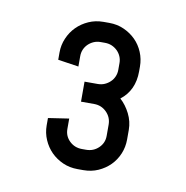

<svg xmlns="http://www.w3.org/2000/svg" viewBox="-51 -753 429 442"><g transform="rotate(10 164.0 -532.0)"><path d="M257.8 -446.8Q257.8 -429.2 251.2 -413.3Q244.6 -397.5 232.9 -385.7Q221.2 -374 205.3 -366.9Q189.5 -359.9 170.9 -359.9H157.2Q138.7 -359.9 122.8 -366.9Q106.9 -374 95.2 -385.7Q83.5 -397.5 76.7 -413.3Q69.8 -429.2 69.8 -446.8V-463.9L118.2 -471.2V-446.8Q118.2 -430.2 130.1 -418.7Q142.1 -407.2 159.2 -407.2H168.9Q186 -407.2 198 -418.7Q210 -430.2 210 -446.8V-473.1Q210 -490.2 198 -502.2Q186 -514.2 168.9 -514.2H138.2V-561H168.9Q177.7 -561 185.1 -564.2Q192.4 -567.4 198 -572.8Q203.6 -578.1 206.8 -585.4Q210 -592.8 210 -601.1V-617.2Q210 -625.5 206.8 -632.8Q203.6 -640.1 198 -645.5Q192.4 -650.9 185.1 -654.1Q177.7 -657.2 168.9 -657.2H159.2Q150.4 -657.2 143.1 -654.1Q135.7 -650.9 130.1 -645.5Q124.5 -640.1 121.3 -632.8Q118.2 -625.5 118.2 -617.2V-592.8L69.8 -600.1V-617.2Q69.8 -634.8 76.7 -650.6Q83.5 -666.5 95.2 -678.2Q106.9 -689.9 122.8 -697Q138.7 -704.1 157.2 -704.1H170.9Q189.5 -704.1 205.3 -697Q221.2 -689.9 232.9 -678.2Q244.6 -666.5 251.2 -650.6Q257.8 -634.8 257.8 -617.2V-606Q257.8 -561.5 226.1 -537.1Q239.7 -524.9 248.8 -506.8Q257.8 -488.8 257.8 -469.2V-446.8Z"/></g></svg>

Font: Abel
Style: Regular
Weight: 400
Designer: Matthew Desmond
Foundry: Matthew Desmond
Version: Version 1.003